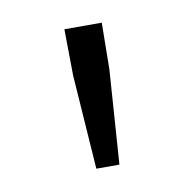

<svg xmlns="http://www.w3.org/2000/svg" viewBox="-43 -810 336 336"><g transform="rotate(-10 125.0 -642.0)"><path d="M103.5 -516.6 91.8 -684.6 90.8 -766.6H157.2L156.2 -684.6L144.5 -516.6Z"/></g></svg>

Font: Bpmf Zihi Sans Light
Style: Light
Weight: 300
Foundry: But Ko
Version: Version 1.320